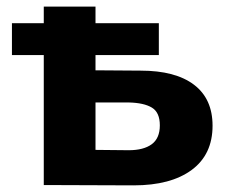

<svg xmlns="http://www.w3.org/2000/svg" viewBox="-20 -558 681 579"><path d="M383 1 112 0V-392H16V-488H112V-538H268V-488H459V-392H268V-346L404 -345Q509 -345 565 -302.5Q621 -260 621 -179Q621 -92 558 -45.5Q495 1 383 1ZM368 -105Q413 -105 437.5 -123Q462 -141 462 -180Q462 -219 438 -233.5Q414 -248 368 -249H268V-106Z"/></svg>

Font: Montserrat
Style: Bold
Weight: 700
Designer: Julieta Ulanovsky
Foundry: Julieta Ulanovsky
Version: Version 9.000; ttfautohint (v1.8.4.7-5d5b)